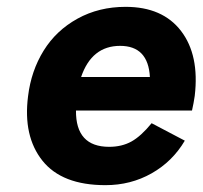

<svg xmlns="http://www.w3.org/2000/svg" viewBox="-20 -531 592 561"><path d="M549 -251Q546 -230 541 -208H202Q201 -102 299 -102Q336 -102 364 -117.5Q392 -133 423 -171L520 -120Q484 -59 423 -24.5Q362 10 288 10Q161 10 104 -61.5Q47 -133 62 -250Q71 -324 107.5 -383Q144 -442 206.5 -476.5Q269 -511 347 -511Q455 -511 509 -440.5Q563 -370 549 -251ZM331 -397Q248 -397 217 -306H418Q413 -397 331 -397Z"/></svg>

Font: Orkney
Style: BoldItalic
Weight: 700
Designer: Samuel Oakes and Alfredo Marco Pradil
Foundry: Alfredo Marco Pradil
Version: 1.0; ttfautohint (v1.5)